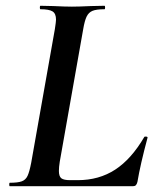

<svg xmlns="http://www.w3.org/2000/svg" viewBox="-20 -645 545 665"><path d="M14 -12Q42 -12 55.5 -17Q69 -22 75.5 -36Q82 -50 88 -81L170 -544Q174 -570 174 -577Q174 -598 162 -605.5Q150 -613 120 -613Q118 -613 118 -619Q118 -625 120 -625L165 -624Q205 -622 229 -622Q253 -622 295 -624L342 -625Q344 -625 344 -619Q344 -613 342 -613Q314 -613 300.5 -607.5Q287 -602 280 -587.5Q273 -573 268 -543L187 -85Q184 -66 184 -53Q184 -34 192.5 -27.5Q201 -21 223 -21H249Q323 -21 379 -57.5Q435 -94 480 -171Q481 -172 484 -172Q492 -172 491 -168Q466 -75 456 -15Q454 -7 450.5 -3.5Q447 0 440 0H14Q12 0 12 -6Q12 -12 14 -12Z"/></svg>

Font: Cormorant Infant
Style: Bold Italic
Weight: 700
Italic angle: -10°
Designer: Christian Thalmann (Catharsis Fonts)
Foundry: Catharsis Fonts
Version: Version 4.000